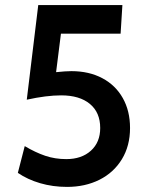

<svg xmlns="http://www.w3.org/2000/svg" viewBox="-20 -720 578 753"><path d="M490 -218Q490 -148 458 -95.5Q426 -43 370 -15Q314 13 243 13Q187 13 137.5 -1.5Q88 -16 50 -42L77 -147Q119 -122 157.5 -109Q196 -96 240 -96Q300 -96 336.5 -129Q373 -162 373 -218Q373 -279 332.5 -312.5Q292 -346 220 -346Q162 -346 85 -329L130 -700H460L453 -588H219L200 -437Q238 -441 260 -441Q329 -441 381 -413.5Q433 -386 461.5 -335.5Q490 -285 490 -218Z"/></svg>

Font: Cabin SemiBold
Style: Regular
Weight: 600
Designer: Pablo Impallari
Foundry: Pablo Impallari. http://www.impallari.com Igino Marini. http://www.ikern.com
Version: Version 2.001